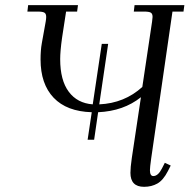

<svg xmlns="http://www.w3.org/2000/svg" viewBox="-20 -722 739 749"><path d="M86.9 -676.8 89.8 -702.1H284.2L280.8 -676.8H237.8L222.2 -575.2Q214.8 -522.9 214.8 -491.2Q214.8 -408.7 248.3 -364Q281.7 -319.3 341.8 -314.9L377 -550.8H401.9L367.2 -314.9Q465.3 -319.3 535.2 -382.8L573.2 -637.2Q575.2 -650.9 575.2 -655.8Q575.2 -668.5 568.4 -672.6Q561.5 -676.8 543 -676.8H502L504.9 -702.1H699.2L695.8 -676.8H652.8L569.8 -104Q564.9 -68.8 564.9 -58.1Q564.9 -35.2 578.1 -35.2Q596.7 -35.2 611.8 -64.9L623 -86.9L646 -76.2L634.8 -54.2Q616.7 -19 594 -6.1Q571.3 6.8 542 6.8Q488.8 6.8 488.8 -47.9Q488.8 -68.4 494.1 -105L529.8 -342.8Q461.9 -288.6 362.8 -284.2L347.2 -176.8H321.8L337.9 -284.2Q240.2 -287.1 189.2 -340.8Q138.2 -394.5 138.2 -490.2Q138.2 -525.9 143.1 -553.2L158.2 -637.2Q160.2 -648.9 160.2 -655.8Q160.2 -668.5 153.3 -672.6Q146.5 -676.8 127.9 -676.8Z"/></svg>

Font: Dihjauti
Style: Italic
Weight: 400
Italic angle: -9°
Designer: T. Christopher White
Version: Version 3.0.0